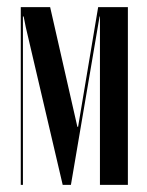

<svg xmlns="http://www.w3.org/2000/svg" viewBox="-20 -515 411 536"><path d="M337 1H259V-469H258L178 1H155L52 -439L46 -469H44V1H38V-495H120L196 -161H198L254 -495H337Z"/></svg>

Font: Moniqa SemBd Narrow Display
Style: Regular
Weight: 600
Width: 4
Designer: Rajesh Rajput
Foundry: Rajesh Rajput
Version: Version 1.000